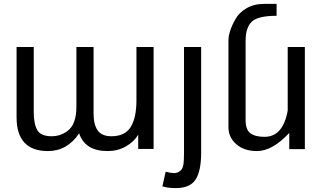

<svg xmlns="http://www.w3.org/2000/svg" viewBox="-20 -765 1649 985"><path d="M552 -66Q621 -66 650.5 -113.5Q680 -161 680 -251V-524H768V-1H689V-74Q668 -38 626 -14Q584 10 532 10Q416 10 386 -81Q325 10 226 10Q65 10 65 -164V-524H153V-193Q153 -130 171 -98Q189 -66 245 -66Q290 -66 326 -93Q372 -126 372 -219V-524H460V-183Q460 -126 481 -96Q502 -66 552 -66Z M830 116Q857 123 871.5 123Q886 123 896.5 117Q907 111 912.5 103Q918 95 921 80Q924 58 924 21V-524H1012V18Q1012 112 983.5 156Q955 200 882 200Q840 200 813 191Z M1337 -63Q1432 -63 1456 -198V-524H1544V0H1464V-83Q1377 10 1298 10Q1233 10 1192.5 -25Q1152 -60 1152 -112V-556Q1152 -604 1188 -667Q1206 -700 1244.5 -722.5Q1283 -745 1334 -745H1399V-684Q1304 -684 1272 -654Q1240 -624 1240 -556V-148Q1240 -100 1264.5 -81.5Q1289 -63 1337 -63Z"/></svg>

Font: Autonym
Style: Regular
Weight: 500
Version: Version 1.0.20131126